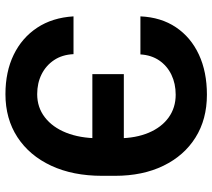

<svg xmlns="http://www.w3.org/2000/svg" viewBox="-58 -720 787 712"><g transform="rotate(-90 336.0 -363.5)"><path d="M341.3 9.8Q250 9.8 182.6 -32.5Q115.2 -74.7 77.9 -151.4Q40.5 -228 40.5 -331.1V-378.9Q40.5 -487.3 78.1 -567.9Q115.7 -648.4 183.8 -692.9Q252 -737.3 343.3 -737.3Q426.3 -737.3 489.3 -706.8Q552.2 -676.3 589.6 -619.9Q627 -563.5 631.8 -484.9H491.7Q489.7 -526.9 469.7 -556.9Q449.7 -586.9 417 -603.3Q384.3 -619.6 343.3 -619.6Q294.4 -619.6 257.6 -591.3Q220.7 -563 200.4 -512.2Q180.2 -461.4 179.7 -393.6V-316.9Q180.2 -253.9 200.2 -206.3Q220.2 -158.7 256.6 -132.3Q293 -106 341.3 -106Q382.3 -106 415.3 -121.8Q448.2 -137.7 468.3 -167Q488.3 -196.3 490.7 -236.8H631.8Q628.4 -160.2 591.3 -105Q554.2 -49.8 490.2 -20Q426.3 9.8 341.3 9.8ZM115.2 -298.3V-415H417.5V-298.3Z"/></g></svg>

Font: Inter Cardless Tabular Bold
Style: Bold
Weight: 700
Designer: Rasmus Andersson
Foundry: rsms
Version: Version 4.000;git-4fc901f